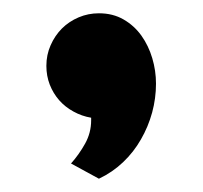

<svg xmlns="http://www.w3.org/2000/svg" viewBox="-20 -145 305 289"><path d="M86.9 101.1Q99.1 87.4 108.2 71Q117.2 54.7 117.2 36.1V32.2Q103 29.8 90.6 22.9Q78.1 16.1 69.1 5.9Q60.1 -4.4 54.9 -17.6Q49.8 -30.8 49.8 -45.9Q49.8 -62.5 56.2 -76.9Q62.5 -91.3 73.2 -102.1Q84 -112.8 98.4 -118.9Q112.8 -125 128.9 -125Q149.9 -125 166 -115.7Q182.1 -106.4 192.9 -91.3Q203.6 -76.2 209.2 -57.4Q214.8 -38.6 214.8 -19Q214.8 2.9 209 24.4Q203.1 45.9 192.1 64.9Q181.2 84 165.3 99.1Q149.4 114.3 128.9 124Z"/></svg>

Font: Original Surfer
Style: Regular
Weight: 400
Designer: Astigmatic (AOETI)
Foundry: Astigmatic (AOETI)
Version: Version 1.001